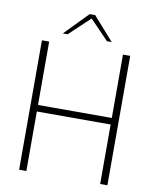

<svg xmlns="http://www.w3.org/2000/svg" viewBox="-98 -997 865 1071"><g transform="rotate(10 334.5 -461.5)"><path d="M85 -733H126V-374H544V-733H585V0H544V-337H126V0H85ZM322 -923H353L470 -791H443L337 -901L220 -791H193Z"/></g></svg>

Font: Exo ExtraLight
Style: Regular
Weight: 275
Designer: Natanael Gama
Foundry: Natanael Gama
Version: Version 1.500; ttfautohint (v1.6)